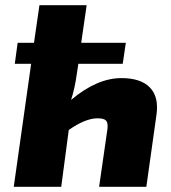

<svg xmlns="http://www.w3.org/2000/svg" viewBox="-20 -720 658 740"><path d="M282 -474 276 -435Q269 -382 254 -335Q354 -419 448 -419Q523 -419 558 -382.5Q593 -346 583 -277L544 0H362L394 -222Q397 -246 389 -255Q381 -264 356 -264Q309 -264 245 -219L216 0H33L100 -474H37L48 -555H111L132 -700H314L293 -555H465L453 -474Z"/></svg>

Font: Exo 2.0 Extra Bold
Style: Italic
Weight: 800
Italic angle: -8°
Designer: Natanael Gama
Version: Version 1.001;PS 001.001;hotconv 1.0.70;makeotf.lib2.5.58329